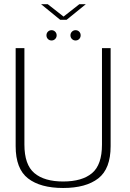

<svg xmlns="http://www.w3.org/2000/svg" viewBox="-20 -908 632 932"><path d="M286.5 4.5Q397 4.5 457 -42Q517 -88.5 517 -198.5V-674.5H475V-206Q475 -108 426.8 -67.5Q378.5 -27 286.5 -27Q195 -27 146.8 -67.8Q98.5 -108.5 98.5 -206V-674.5H56V-198.5Q56 -88.5 116 -42Q176 4.5 286.5 4.5ZM230.5 -711.5Q240.5 -711.5 247.8 -718.8Q255 -726 255 -736.5Q255 -747 247.8 -754.2Q240.5 -761.5 230.5 -761.5Q219.5 -761.5 212.5 -754.2Q205.5 -747 205.5 -736.5Q205.5 -726 212.5 -718.8Q219.5 -711.5 230.5 -711.5ZM346.5 -711.5Q357.5 -711.5 364.5 -718.8Q371.5 -726 371.5 -736.5Q371.5 -747 364.5 -754.2Q357.5 -761.5 346.5 -761.5Q336.5 -761.5 329.2 -754.2Q322 -747 322 -736.5Q322 -726 329.2 -718.8Q336.5 -711.5 346.5 -711.5ZM272 -812H303.5L396.5 -887.5H365L288.5 -827.5L212 -887.5H179.5Z"/></svg>

Font: Anybody Thin ExtraLight
Style: Regular
Weight: 250
Version: Version 1.113;gftools[0.9.25]